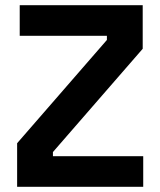

<svg xmlns="http://www.w3.org/2000/svg" viewBox="-20 -720 616 740"><path d="M46 0V-168L392 -566V-582H56V-700H530V-532L184 -134V-118H532V0Z"/></svg>

Font: Space Grotesk Light
Style: Bold
Weight: 700
Version: Version 2.000